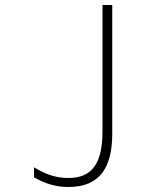

<svg xmlns="http://www.w3.org/2000/svg" viewBox="-20 -734 640 768"><path d="M254 14C381 14 429 -66 429 -200V-714H390V-209C390 -84 351 -22 253 -22C195 -22 152 -43 116 -65V-25C155 -2 199 14 254 14Z"/></svg>

Font: Noto Sans Mono ExtraLight
Style: Regular
Weight: 200
Designer: Monotype Design Team
Foundry: Monotype Imaging Inc.
Version: Version 2.014